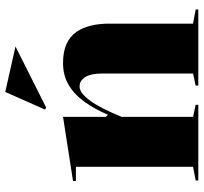

<svg xmlns="http://www.w3.org/2000/svg" viewBox="-42 -733 775 731"><g transform="rotate(-90 345.5 -367.5)"><path d="M675 -10V0H385V-10L431 -20V-367Q431 -409 417.5 -430.5Q404 -452 382 -452Q364 -452 345.5 -433Q327 -414 311.5 -387Q296 -360 284 -333.5Q272 -307 266 -292V-20L312 -10V0H24V-10L76 -20V-466H22V-477L266 -515V-352L274 -344Q295 -393 322.5 -432Q350 -471 386.5 -493Q423 -515 471 -515Q515 -515 544 -501.5Q573 -488 589.5 -464Q606 -440 613.5 -408.5Q621 -377 621 -340V-20ZM301 -579 294 -584 361 -735 534 -696Z"/></g></svg>

Font: Kalnia SemiBold
Style: Regular
Weight: 600
Designer: Frida Medrano
Foundry: Frida Medrano
Version: Version 1.105